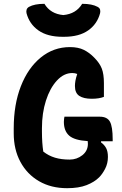

<svg xmlns="http://www.w3.org/2000/svg" viewBox="-20 -967 640 1007"><path d="M318 -355H503Q542 -355 556.5 -329Q571 -303 571 -235V-226H510V-220Q527 -208 536.5 -190.5Q546 -173 546 -144Q546 -110 531.5 -82Q517 -54 500 -37Q475 -12 434 4Q393 20 332 20Q248 20 185 -16.5Q122 -53 87 -118Q52 -183 52 -268V-294Q52 -419 89.5 -515Q127 -611 194 -665.5Q261 -720 347 -720Q390 -720 419.5 -705.5Q449 -691 474 -665Q503 -636 514 -607Q525 -578 525 -531V-459Q500 -449 461 -449Q419 -449 396 -464Q373 -479 373 -516Q373 -528 375.5 -543Q378 -558 385 -579Q374 -584 359 -584Q315 -584 278.5 -544.5Q242 -505 221 -439.5Q200 -374 200 -295V-277Q200 -217 207 -172Q235 -150 268.5 -140Q302 -130 345 -130Q383 -130 412 -153Q441 -176 441 -213Q441 -221 440 -227Q371 -231 343 -255.5Q315 -280 315 -328Q315 -335 316 -343Q317 -351 318 -355ZM411 -947Q463 -947 492 -931Q503 -925 505 -916Q507 -907 505 -898Q490 -841 442.5 -807.5Q395 -774 316 -774H308Q229 -774 181.5 -807.5Q134 -841 119 -898Q117 -907 119.5 -916Q122 -925 132 -931Q161 -947 213 -947Q245 -894 312 -888Q379 -894 411 -947Z"/></svg>

Font: Recursive Mn Csl St XBd
Style: Regular
Weight: 800
Monospace: yes
Version: Version 1.079;hotconv 1.0.112;makeotfexe 2.5.65598; ttfautoh